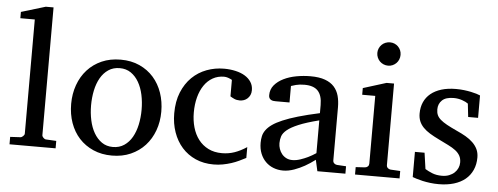

<svg xmlns="http://www.w3.org/2000/svg" viewBox="-50 -867 2616 1009"><g transform="rotate(5 1258.5 -362.5)"><path d="M26.9 0V-39.1L80.1 -42Q86.9 -42 94.5 -49.1Q102.1 -56.2 102.1 -63V-665H25.9V-698.2L153.8 -736.8H194.8V-63Q194.8 -56.2 201.9 -49.1Q209 -42 215.8 -42L270 -39.1V0Z M702.6 -241.2Q702.6 -282.2 694.6 -319.8Q686.5 -357.4 669.9 -386.2Q653.3 -415 628.4 -432.1Q603.5 -449.2 569.8 -449.2Q535.2 -449.2 509.8 -432.1Q484.4 -415 468 -386.2Q451.7 -357.4 443.8 -319.8Q436 -282.2 436 -241.2Q436 -200.7 444.1 -163.1Q452.1 -125.5 468.8 -96.7Q485.4 -67.9 510.3 -50.5Q535.2 -33.2 568.8 -33.2Q603 -33.2 628.4 -50.3Q653.8 -67.4 670.2 -96.2Q686.5 -125 694.6 -162.6Q702.6 -200.2 702.6 -241.2ZM806.6 -240.2Q806.6 -187 789.8 -140.9Q772.9 -94.7 741.9 -60.8Q710.9 -26.9 666.7 -7.3Q622.6 12.2 567.9 12.2Q513.2 12.2 469.2 -7.1Q425.3 -26.4 394.5 -60.1Q363.8 -93.8 347.4 -139.9Q331.1 -186 331.1 -240.2Q331.1 -293.5 347.7 -339.8Q364.3 -386.2 395.5 -420.7Q426.8 -455.1 470.9 -474.6Q515.1 -494.1 570.8 -494.1Q626.5 -494.1 670.4 -474.1Q714.4 -454.1 744.6 -419.7Q774.9 -385.3 790.8 -339.1Q806.6 -293 806.6 -240.2Z M1272.9 -37.1Q1255.9 -28.3 1237.1 -19.3Q1218.3 -10.3 1197 -3.4Q1175.8 3.4 1152.6 7.8Q1129.4 12.2 1104 12.2Q1051.3 12.2 1009 -6.6Q966.8 -25.4 937 -58.8Q907.2 -92.3 891.1 -138.2Q875 -184.1 875 -237.8Q875 -300.8 894.5 -348.6Q914.1 -396.5 947.3 -429Q980.5 -461.4 1024.2 -477.8Q1067.9 -494.1 1115.7 -494.1Q1148.4 -494.1 1177 -487.5Q1205.6 -481 1226.3 -468.3Q1247.1 -455.6 1259 -437Q1271 -418.5 1271 -394Q1271 -379.4 1265.9 -368.4Q1260.7 -357.4 1252.4 -349.9Q1244.1 -342.3 1233.6 -338.6Q1223.1 -335 1211.9 -335Q1195.3 -335 1183.1 -340.6Q1170.9 -346.2 1161.6 -352.1V-439Q1151.4 -444.8 1140.4 -448.5Q1129.4 -452.1 1119.6 -452.1Q1086.4 -452.1 1059.8 -437Q1033.2 -421.9 1014.9 -395Q996.6 -368.2 986.8 -331.3Q977.1 -294.4 977.1 -251Q977.1 -209.5 987.5 -172.9Q998 -136.2 1018.8 -109.1Q1039.6 -82 1070.6 -66.4Q1101.6 -50.8 1142.6 -50.8Q1177.7 -50.8 1209.2 -61.8Q1240.7 -72.8 1272.9 -94.2Z M1637.7 -267.1Q1570.3 -250 1530.8 -233.4Q1491.2 -216.8 1470.9 -200Q1450.7 -183.1 1445.1 -165.8Q1439.5 -148.4 1439.5 -129.9Q1439.5 -114.3 1444.6 -99.4Q1449.7 -84.5 1459.2 -72.8Q1468.8 -61 1482.7 -54Q1496.6 -46.9 1514.6 -46.9Q1534.7 -46.9 1556.4 -54.2Q1578.1 -61.5 1596.2 -70.3Q1617.2 -80.6 1637.7 -94.2ZM1650.9 0 1637.7 -59.1Q1611.3 -39.1 1583.5 -23.4Q1571.3 -16.6 1557.6 -10.3Q1543.9 -3.9 1529.5 1.2Q1515.1 6.3 1500.2 9.3Q1485.4 12.2 1470.7 12.2Q1443.4 12.2 1419.7 2.9Q1396 -6.3 1378.4 -23.9Q1360.8 -41.5 1350.8 -66.4Q1340.8 -91.3 1340.8 -123Q1340.8 -141.6 1344.5 -158.2Q1348.1 -174.8 1359.4 -190.4Q1370.6 -206.1 1390.9 -220.5Q1411.1 -234.9 1444.1 -249Q1477.1 -263.2 1524.7 -277.1Q1572.3 -291 1637.7 -305.2V-348.1Q1637.7 -398.4 1615.2 -422.6Q1592.8 -446.8 1544.4 -446.8Q1518.1 -446.8 1499.5 -441.9Q1481 -437 1473.6 -434.1V-347.2H1400.9Q1394 -347.2 1387.5 -348.1Q1380.9 -349.1 1375.5 -352.3Q1370.1 -355.5 1366.9 -361.1Q1363.8 -366.7 1363.8 -376Q1363.8 -406.7 1382.3 -429Q1400.9 -451.2 1430.7 -465.8Q1460.4 -480.5 1497.6 -487.3Q1534.7 -494.1 1571.8 -494.1Q1618.2 -494.1 1648.7 -482.9Q1679.2 -471.7 1697 -451.7Q1714.8 -431.6 1722.2 -404.3Q1729.5 -377 1729.5 -344.2V-64Q1729.5 -54.7 1735.6 -48.8Q1741.7 -43 1750.5 -42L1798.8 -39.1V0Z M1849.6 0V-39.1L1898.4 -42Q1907.7 -43 1913.6 -48.8Q1919.4 -54.7 1919.4 -64V-420.9H1850.6V-456.1L1972.7 -494.1H2012.2V-64Q2012.2 -54.7 2018.3 -48.8Q2024.4 -43 2033.2 -42L2084.5 -39.1V0ZM2033.2 -647Q2033.2 -634.3 2028.6 -622.8Q2023.9 -611.3 2015.6 -603Q2007.3 -594.7 1996.3 -589.8Q1985.4 -585 1972.7 -585Q1960 -585 1948.5 -589.8Q1937 -594.7 1928.7 -603Q1920.4 -611.3 1915.5 -622.8Q1910.6 -634.3 1910.6 -647Q1910.6 -659.7 1915.5 -670.9Q1920.4 -682.1 1928.7 -690.4Q1937 -698.7 1948.5 -703.4Q1960 -708 1972.7 -708Q1985.4 -708 1996.3 -703.4Q2007.3 -698.7 2015.6 -690.4Q2023.9 -682.1 2028.6 -670.9Q2033.2 -659.7 2033.2 -647Z M2482.4 -145Q2482.4 -108.4 2469.2 -79.1Q2456.1 -49.8 2431.6 -29.5Q2407.2 -9.3 2371.6 1.5Q2335.9 12.2 2291.5 12.2Q2268.6 12.2 2246.8 9.5Q2225.1 6.8 2206.8 2.7Q2188.5 -1.5 2174.3 -5.9Q2160.2 -10.3 2152.8 -13.2V-146H2203.6L2215.8 -61Q2231 -51.3 2253.2 -42.2Q2275.4 -33.2 2304.7 -33.2Q2326.2 -33.2 2342.8 -39.8Q2359.4 -46.4 2370.8 -57.1Q2382.3 -67.9 2388.4 -81.8Q2394.5 -95.7 2394.5 -110.8Q2394.5 -131.8 2386.2 -146.7Q2377.9 -161.6 2362.3 -173.6Q2346.7 -185.5 2324 -196.8Q2301.3 -208 2272.5 -222.2Q2245.1 -235.4 2224.1 -248.3Q2203.1 -261.2 2188.7 -276.1Q2174.3 -291 2167 -308.8Q2159.7 -326.7 2159.7 -349.1Q2159.7 -382.3 2171.6 -409.2Q2183.6 -436 2206.5 -454.8Q2229.5 -473.6 2262.9 -483.9Q2296.4 -494.1 2339.8 -494.1Q2361.8 -494.1 2381.8 -491.7Q2401.9 -489.3 2418.5 -485.8Q2435.1 -482.4 2447.8 -478.5Q2460.4 -474.6 2467.8 -471.2V-353H2415.5L2407.7 -422.9Q2397 -431.2 2376 -438.5Q2355 -445.8 2331.5 -445.8Q2290 -445.8 2270.3 -427Q2250.5 -408.2 2250.5 -378.9Q2250.5 -361.8 2256.1 -349.1Q2261.7 -336.4 2274.7 -325.2Q2287.6 -314 2308.8 -302.2Q2330.1 -290.5 2361.8 -275.9Q2388.2 -264.2 2410.2 -251.5Q2432.1 -238.8 2448.2 -223.1Q2464.4 -207.5 2473.4 -188.5Q2482.4 -169.4 2482.4 -145Z"/></g></svg>

Font: BabelStone Ogham Stemless
Style: Regular
Weight: 400
Designer: Andrew West
Foundry: BabelStone
Version: Version 2.02 March 14, 2022